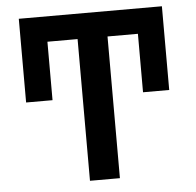

<svg xmlns="http://www.w3.org/2000/svg" viewBox="-51 -766 833 818"><g transform="rotate(-5 365.0 -357.0)"><path d="M301 0V-606H172V-356H59V-714H671V-356H559V-606H429V0Z"/></g></svg>

Font: Noto Sans SemiBold
Style: Regular
Weight: 600
Designer: Monotype Design Team
Foundry: Monotype Imaging Inc.
Version: Version 2.007